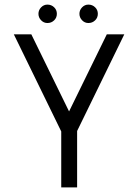

<svg xmlns="http://www.w3.org/2000/svg" viewBox="-20 -814 600 834"><path d="M315 -245V0H246V-243L40 -665H116L280 -330L444 -665H520ZM405 -754Q405 -771 393 -782.5Q381 -794 364 -794Q348 -794 336.5 -782Q325 -770 325 -754Q325 -738 336.5 -726Q348 -714 364 -714Q381 -714 393 -725.5Q405 -737 405 -754ZM227 -754Q227 -771 215 -782.5Q203 -794 186 -794Q170 -794 158.5 -782Q147 -770 147 -754Q147 -738 158.5 -726Q170 -714 186 -714Q203 -714 215 -725.5Q227 -737 227 -754Z"/></svg>

Font: Sulphur Point
Style: Regular
Weight: 400
Designer: Noponies / Dale Sattler
Foundry: Noponies
Version: Version 1.000; ttfautohint (v1.8)